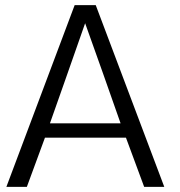

<svg xmlns="http://www.w3.org/2000/svg" viewBox="-20 -731 706 751"><path d="M175.3 -248.5C181.6 -265.6 201.7 -322.8 235.4 -418.9L313 -640.1C359.4 -510.7 405.8 -379.9 451.7 -248.5ZM85 0 155.8 -192.4H472.7L543.9 0H622.6L354.5 -710.9H272L4.9 0Z"/></svg>

Font: Ride Light
Style: Regular
Weight: 300
Version: Version 3.000